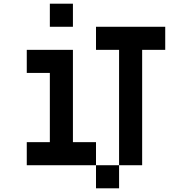

<svg xmlns="http://www.w3.org/2000/svg" viewBox="-20 -895 1040 1040"><path d="M250 -875H375V-750H250ZM500 -750H875V-625H750V0H625V-625H500ZM625 0V125H500V0ZM500 0H125V-125H250V-500H125V-625H375V-125H500Z"/></svg>

Font: Dogica Pixel
Style: Regular
Weight: 400
Designer: Roberto Mocci
Version: Version 001.000